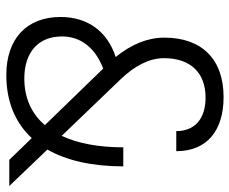

<svg xmlns="http://www.w3.org/2000/svg" viewBox="-82 -662 753 630"><g transform="rotate(90 295.0 -346.5)"><path d="M503.9 0H589.8L470.2 -125C506.3 -188 525.4 -272 525.4 -374H462.9C462.9 -292 449.7 -224.1 425.3 -171.9L238.8 -366.2C196.8 -410.2 170.4 -458 170.4 -507.8C170.4 -594.2 217.8 -644 299.8 -644C369.1 -644 409.7 -608.9 409.7 -547.9H475.6C475.6 -646.5 410.6 -703.1 297.9 -703.1C174.3 -703.1 103 -632.3 103 -508.8C103 -453.6 125 -400.4 166.5 -349.1C82.5 -321.8 35.2 -257.3 35.2 -168C35.2 -57.1 106.9 9.8 225.6 9.8C312 9.8 381.8 -19 432.6 -73.7ZM390.1 -116.7C352.5 -72.8 300.8 -49.3 237.3 -49.3C150.9 -49.3 99.1 -95.2 99.1 -172.9C99.1 -234.9 136.7 -282.2 204.6 -308.1Z"/></g></svg>

Font: Cascadia Mono Light
Style: Regular
Weight: 300
Monospace: yes
Designer: Aaron Bell
Foundry: Saja Typeworks
Version: Version 2404.023